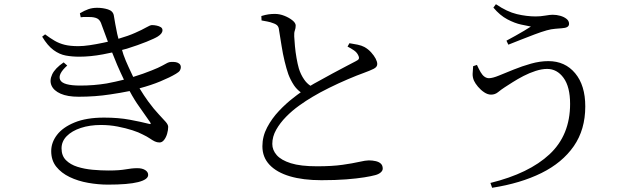

<svg xmlns="http://www.w3.org/2000/svg" viewBox="-20 -828 3040 911"><path d="M194 -665 180 -654Q206 -611 234 -590.5Q262 -570 292 -564.5Q322 -559 356 -559Q409 -559 468 -570Q490 -574 512 -579Q524 -549 536 -520Q552 -483 568 -450Q528 -440 486 -432Q425 -422 361 -422Q278 -422 265.5 -449Q253 -476 299 -517L282 -532Q241 -504 227.5 -475Q214 -446 224.5 -422Q235 -398 267.5 -383.5Q300 -369 353 -369Q432 -369 503 -380Q551 -387 595 -396Q618 -353 642 -320Q676 -272 691 -250Q696 -243 695 -240.5Q694 -238 684 -241Q649 -250 595.5 -260Q542 -270 474 -270Q390 -270 334 -247Q278 -224 250.5 -188Q223 -152 223 -111Q223 -67 247 -37Q271 -7 310.5 12Q350 31 398 39.5Q446 48 492 48Q540 48 576 45Q612 42 635.5 36Q659 30 671 21.5Q683 13 683 2Q683 -12 669 -21Q655 -30 632 -30Q617 -30 604 -28.5Q591 -27 576.5 -24.5Q562 -22 542.5 -20.5Q523 -19 494 -19Q459 -19 420 -22.5Q381 -26 347.5 -36.5Q314 -47 293 -68Q272 -89 272 -124Q272 -157 296.5 -182Q321 -207 363.5 -221Q406 -235 459 -235Q500 -235 538.5 -227.5Q577 -220 608 -210Q639 -200 657 -190Q678 -180 691 -171Q704 -162 714.5 -157Q725 -152 737 -152Q749 -152 758.5 -164Q768 -176 773 -193.5Q778 -211 778 -226Q778 -236 766.5 -249.5Q755 -263 733 -286Q711 -309 683 -347Q664 -373 642 -409Q698 -424 741 -442Q787 -461 815 -478Q829 -486 833.5 -493.5Q838 -501 838 -509Q838 -519 831.5 -525Q825 -531 814.5 -533Q804 -535 791 -534Q783 -534 774 -529.5Q765 -525 749 -516Q733 -507 700 -494Q661 -478 612 -463Q600 -487 590 -510Q576 -540 566 -568Q562 -580 559 -591Q570 -594 582 -597Q636 -614 675.5 -630Q715 -646 729 -655Q740 -662 745.5 -669.5Q751 -677 751 -684Q751 -694 743 -699Q735 -704 723.5 -706.5Q712 -709 701 -709Q693 -709 674 -698Q655 -687 621 -672Q590 -658 542 -644Q539 -656 536 -668Q531 -692 527 -714Q523 -736 520 -755Q516 -776 492 -783.5Q468 -791 441 -791Q418 -791 399.5 -784.5Q381 -778 359 -765L363 -746Q376 -748 388.5 -747.5Q401 -747 414 -747Q437 -745 447 -736.5Q457 -728 462 -711Q477 -671 492 -630Q481 -628 469 -625Q436 -618 405.5 -613.5Q375 -609 352 -609Q313 -609 287 -615.5Q261 -622 239.5 -634.5Q218 -647 194 -665Z M1629 -607 1638 -623Q1658 -620 1677 -616Q1696 -612 1709 -605Q1727 -595 1741 -579.5Q1755 -564 1762.5 -549.5Q1770 -535 1770 -524Q1770 -510 1753 -501.5Q1736 -493 1706 -482Q1675 -471 1630.5 -452Q1586 -433 1541.5 -411Q1497 -389 1462 -368Q1433 -351 1399.5 -327Q1366 -303 1337.5 -274Q1309 -245 1290.5 -212.5Q1272 -180 1272 -145Q1272 -116 1293 -92Q1314 -68 1360 -53.5Q1406 -39 1484 -39Q1556 -39 1605 -46Q1654 -53 1684.5 -60Q1715 -67 1730 -67Q1747 -67 1762.5 -63.5Q1778 -60 1787 -51.5Q1796 -43 1796 -28Q1796 -18 1786 -9.5Q1776 -1 1760 3Q1742 8 1708 13.5Q1674 19 1623.5 23Q1573 27 1505 27Q1418 27 1355.5 8.5Q1293 -10 1259 -46Q1225 -82 1225 -134Q1225 -181 1247.5 -223.5Q1270 -266 1303.5 -301.5Q1337 -337 1371 -363Q1391 -379 1407 -390Q1388 -404 1375 -423Q1358 -449 1348 -476Q1339 -502 1330.5 -537Q1322 -572 1316 -610.5Q1310 -649 1304 -685Q1303 -698 1297 -705.5Q1291 -713 1276 -718Q1264 -723 1248 -726Q1232 -729 1221 -731L1220 -752Q1240 -758 1254.5 -760Q1269 -762 1284 -762Q1307 -762 1329.5 -753Q1352 -744 1367.5 -731.5Q1383 -719 1383 -707Q1383 -694 1379 -683.5Q1375 -673 1376 -655Q1377 -636 1379.5 -608.5Q1382 -581 1387 -552.5Q1392 -524 1398 -503Q1407 -474 1423 -451Q1435 -433 1453 -421Q1469 -431 1488 -441Q1523 -461 1558 -479.5Q1593 -498 1622 -513.5Q1651 -529 1667 -537Q1680 -543 1682.5 -549Q1685 -555 1680 -565Q1674 -579 1659.5 -589Q1645 -599 1629 -607Z M2243 -520Q2252 -500 2260.5 -485.5Q2269 -471 2279 -464Q2289 -457 2300 -457Q2317 -457 2347.5 -469.5Q2378 -482 2417.5 -498Q2457 -514 2499.5 -526Q2542 -538 2582 -538Q2661 -538 2709 -480.5Q2757 -423 2757 -323Q2757 -213 2702.5 -134.5Q2648 -56 2549 -7Q2450 42 2315 63L2307 40Q2490 -5 2587.5 -96Q2685 -187 2685 -335Q2685 -416 2654 -458.5Q2623 -501 2576 -501Q2551 -501 2521.5 -491.5Q2492 -482 2464 -467.5Q2436 -453 2412.5 -438Q2389 -423 2375 -414Q2358 -403 2343.5 -391Q2329 -379 2310 -379Q2294 -379 2277.5 -390Q2261 -401 2248 -416.5Q2235 -432 2229 -445Q2222 -461 2222.5 -477.5Q2223 -494 2225 -514ZM2321 -792 2333 -808Q2386 -772 2432.5 -761Q2479 -750 2522 -750Q2544 -750 2567 -754Q2590 -758 2602 -758Q2621 -758 2638.5 -753Q2656 -748 2668 -738.5Q2680 -729 2680 -715Q2680 -705 2671.5 -700Q2663 -695 2646 -694Q2635 -693 2615 -691.5Q2595 -690 2574 -684Q2549 -677 2516 -664.5Q2483 -652 2450 -639Q2417 -626 2392 -616L2383 -635Q2405 -647 2426 -658.5Q2447 -670 2466 -681.5Q2485 -693 2499 -702Q2483 -705 2452.5 -711.5Q2422 -718 2387 -736.5Q2352 -755 2321 -792Z"/></svg>

Font: Early Summer Mincho
Style: Regular
Weight: 400
Designer: GuiWonder
Version: Version 1.002